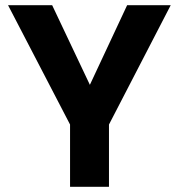

<svg xmlns="http://www.w3.org/2000/svg" viewBox="-20 -720 690 740"><path d="M250 0V-240L11 -700H181L343 -358H310L470 -700H638L400 -240V0Z"/></svg>

Font: DM Sans 20pt Black
Style: Regular
Weight: 900
Version: Version 4.004;gftools[0.9.30]